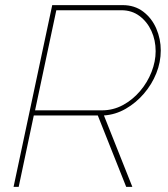

<svg xmlns="http://www.w3.org/2000/svg" viewBox="-20 -730 656 750"><path d="M33 0 184 -710H459Q506 -710 539.5 -684.5Q573 -659 590.5 -618.5Q608 -578 608 -533Q608 -487 590.5 -443.5Q573 -400 542 -364Q511 -328 471 -305Q431 -282 386 -279L497 0H473L362 -279H112L53 0ZM378 -299Q422 -299 460 -319.5Q498 -340 527 -374Q556 -408 572 -449Q588 -490 588 -530Q588 -573 571.5 -609Q555 -645 525 -667.5Q495 -690 454 -690H200L117 -299Z"/></svg>

Font: Raleway Thin Thin
Style: Italic
Weight: 250
Italic angle: -12°
Version: Version 4.026